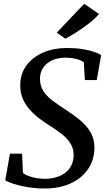

<svg xmlns="http://www.w3.org/2000/svg" viewBox="-20 -1012 577 1042"><path d="M222.5 11Q174 11 129.5 3.5Q85 -4 52.8 -14.5Q20.5 -25 8.5 -34L34 -178H100L104.5 -73Q124 -59 156.2 -50.2Q188.5 -41.5 223 -41.5Q255 -41.5 283 -49.5Q311 -57.5 332.2 -73Q353.5 -88.5 366 -112Q378.5 -135.5 379.5 -166.5Q380.5 -202.5 364.2 -230.2Q348 -258 319 -281.5Q290 -305 252 -328.5Q222.5 -347 193.8 -368.8Q165 -390.5 141.5 -416.8Q118 -443 104 -475.2Q90 -507.5 90 -547.5Q89.5 -611 123.5 -656.8Q157.5 -702.5 214.8 -727Q272 -751.5 341.5 -751.5Q391 -751.5 427.8 -745.5Q464.5 -739.5 489.8 -730.8Q515 -722 529 -713L505 -577.5H440.5L435 -674Q419.5 -685.5 393.2 -692.2Q367 -699 332.5 -699Q297 -699 266.2 -686Q235.5 -673 216.5 -647.8Q197.5 -622.5 197 -585.5Q197 -546.5 215.2 -518Q233.5 -489.5 265.2 -465.8Q297 -442 336 -417Q374.5 -392 410.2 -363.5Q446 -335 469 -298.2Q492 -261.5 492.5 -211Q492.5 -147 459.5 -96.8Q426.5 -46.5 365.8 -17.8Q305 11 222.5 11ZM335 -802 288 -835 437 -991.5 517.5 -936Q494 -909 460.5 -883.2Q427 -857.5 393.5 -836.5Q360 -815.5 335 -802Z"/></svg>

Font: Merriweather 20pt Medium
Style: Italic
Weight: 500
Italic angle: -7.8°
Version: Version 2.101